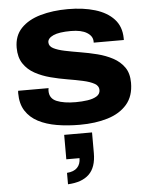

<svg xmlns="http://www.w3.org/2000/svg" viewBox="-67 -753 915 1174"><g transform="rotate(-5 391.0 -165.5)"><path d="M406 12Q331 12 266 1Q201 -10 152 -35.5Q103 -61 75 -104.5Q47 -148 47 -214Q47 -222 48 -228H235Q233 -220 233 -211Q233 -164 277 -146Q321 -128 393 -128Q431 -128 465.5 -133Q500 -138 522 -151.5Q544 -165 544 -190Q544 -215 518 -229.5Q492 -244 449 -253.5Q406 -263 354.5 -271.5Q303 -280 251.5 -293.5Q200 -307 157 -330.5Q114 -354 88 -393Q62 -432 62 -491Q62 -564 106 -610Q150 -656 225.5 -677.5Q301 -699 394 -699Q488 -699 561 -677Q634 -655 676 -609.5Q718 -564 719 -493V-481H534V-488Q534 -521 499.5 -542.5Q465 -564 401 -564Q328 -564 293 -548Q258 -532 258 -507Q258 -483 284 -469.5Q310 -456 353 -447Q396 -438 447.5 -429.5Q499 -421 550.5 -408Q602 -395 645 -372Q688 -349 714 -312Q740 -275 740 -217Q740 -135 696.5 -84.5Q653 -34 577.5 -11Q502 12 406 12ZM302 368V298Q344 295 365 273.5Q386 252 386 215H305V65H476V192Q476 279 432 321.5Q388 364 302 368Z"/></g></svg>

Font: Archivo SemiExpanded ExtraBold
Style: Regular
Weight: 800
Width: 6
Designer: Hector Gatti
Foundry: Omnibus-Type
Version: Version 2.001; ttfautohint (v1.8.3)